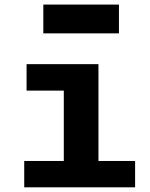

<svg xmlns="http://www.w3.org/2000/svg" viewBox="-20 -800 640 820"><path d="M252.5 0V-526H400.5V0ZM83.5 0V-112.5H557V0ZM93.5 -413V-526H380.5V-413ZM165 -657.5V-780.5H488V-657.5Z"/></svg>

Font: Google Sans Code
Style: Regular
Weight: 400
Monospace: yes
Designer: Google Sans Code Authors
Foundry: Google LLC
Version: Version 6.000